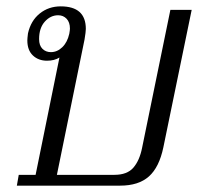

<svg xmlns="http://www.w3.org/2000/svg" viewBox="-20 -584 623 604"><path d="M39 -34H92L167 -403Q151 -393 128 -393Q101 -393 83.5 -409.5Q66 -426 66 -457Q66 -463 68 -479Q77 -519 105 -541.5Q133 -564 171 -564Q250 -564 250 -493Q250 -484 246 -460L159 -34H340Q380 -34 399.5 -56.5Q419 -79 427 -119L516 -553H583L494 -121Q481 -58 448.5 -29Q416 0 358 0H33ZM198 -478Q200 -490 200 -494Q200 -514 189.5 -525Q179 -536 163 -536Q139 -536 121 -516Q103 -496 103 -461Q103 -441 113.5 -430.5Q124 -420 140 -420Q160 -420 176 -435.5Q192 -451 198 -478Z"/></svg>

Font: Trirong Light
Style: Italic
Weight: 300
Italic angle: -12°
Designer: Katatrad Team
Foundry: CadsonDemak
Version: Version 1.001